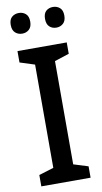

<svg xmlns="http://www.w3.org/2000/svg" viewBox="-99 -953 530 998"><g transform="rotate(-10 165.5 -454.0)"><path d="M295 0H35V-60L113 -84V-629L35 -654V-714H295V-654L218 -629V-84L295 -60ZM24 -854Q24 -882 39 -895Q54 -908 76 -908Q97 -908 112 -895Q127 -882 127 -854Q127 -826 112 -812.5Q97 -799 76 -799Q54 -799 39 -812.5Q24 -826 24 -854ZM205 -854Q205 -882 219.5 -895Q234 -908 256 -908Q277 -908 292 -895Q307 -882 307 -854Q307 -826 292 -812.5Q277 -799 256 -799Q234 -799 219.5 -812.5Q205 -826 205 -854Z"/></g></svg>

Font: Noto Sans Malayalam SemiCondensed Medium
Style: Regular
Weight: 500
Width: 4
Designer: Jelle Bosma - Monotype Design Team
Foundry: Monotype Imaging Inc.
Version: Version 2.104; ttfautohint (v1.8.4.7-5d5b)